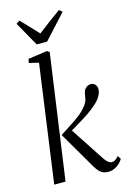

<svg xmlns="http://www.w3.org/2000/svg" viewBox="-152 -1108 801 1189"><g transform="rotate(-15 249.0 -513.5)"><path d="M44 0 148.5 -754 87 -768.5 91.5 -793.5 214.5 -811 229.5 -800.5 116.5 0ZM388 10Q372 10 358.2 5Q344.5 0 332.2 -12.5Q320 -25 307 -46.5L168 -285Q206.5 -310.5 239.5 -331.5Q272.5 -352.5 299.5 -373.8Q326.5 -395 347 -421.5Q363 -442 367.2 -461.2Q371.5 -480.5 373 -493.5Q375.5 -510.5 383.2 -521.5Q391 -532.5 401.8 -537.8Q412.5 -543 423.5 -543Q439.5 -543 450.5 -531.2Q461.5 -519.5 461.5 -501.5Q462 -488.5 456 -472.5Q450 -456.5 437.5 -440.5Q420.5 -419 392.2 -396.5Q364 -374 332.2 -353.8Q300.5 -333.5 271.8 -316.5Q243 -299.5 224 -288.5L227 -310L375 -84Q388 -63.5 400.5 -53Q413 -42.5 423.5 -42.5Q435 -42.5 445.5 -48.2Q456 -54 470 -69.5L483.5 -47.5Q475.5 -33.5 461.5 -20.2Q447.5 -7 429 1.5Q410.5 10 388 10ZM164 -867 76.5 -1022.5 99 -1037Q125 -1009.5 151 -982.5Q177 -955.5 203.5 -926.5Q237.5 -953.5 274 -980.5Q310.5 -1007.5 351.5 -1037L371.5 -1021L230.5 -867Z"/></g></svg>

Font: Merriweather 72pt Light
Style: Italic
Weight: 300
Italic angle: -7.8°
Version: Version 2.101